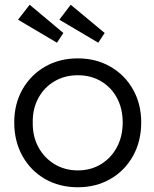

<svg xmlns="http://www.w3.org/2000/svg" viewBox="-20 -779 647 809"><path d="M40 -263Q40 -341 74.5 -402Q109 -463 169.5 -498Q230 -533 308 -533Q385 -533 445.5 -498Q506 -463 540.5 -402Q575 -341 575 -263Q575 -184 540.5 -122Q506 -60 445.5 -25Q385 10 308 10Q230 10 169.5 -25Q109 -60 74.5 -122Q40 -184 40 -263ZM497 -263Q497 -321 473 -366Q449 -411 406 -436.5Q363 -462 308 -462Q253 -462 209.5 -436.5Q166 -411 141.5 -365.5Q117 -320 118 -263Q117 -205 141.5 -159.5Q166 -114 209.5 -87.5Q253 -61 308 -61Q363 -61 406 -87.5Q449 -114 473 -159.5Q497 -205 497 -263ZM394 -599 230 -696 278 -759 421 -640ZM105 -759 247 -640 220 -599 56 -696Z"/></svg>

Font: Our Lexend Light
Style: Regular
Weight: 300
Designer: Bonnie Shaver-Troup, Thomas Jockin
Foundry: Lexend
Version: Version 1.007